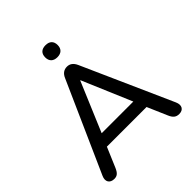

<svg xmlns="http://www.w3.org/2000/svg" viewBox="-243 -1060 1222 1222"><g transform="rotate(-45 368.0 -449.0)"><path d="M369 -797C405 -797 425 -817 425 -851C425 -886 405 -905 369 -905C333 -905 313 -886 313 -851C313 -817 333 -797 369 -797ZM78 7C104 7 118 -6 132 -38L189 -172H546L604 -38C617 -8 632 7 662 7C700 7 716 -22 699 -60L428 -668C414 -699 394 -712 369 -712C343 -712 322 -699 309 -668L38 -60C21 -22 38 7 78 7ZM369 -590 511 -256H226L367 -590Z"/></g></svg>

Font: Nunito SemiBold
Style: Regular
Weight: 600
Designer: Vernon Adams
Foundry: Vernon Adams
Version: Version 3.602